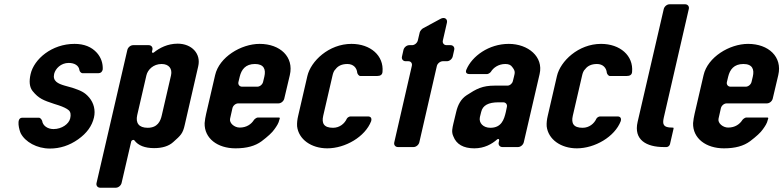

<svg xmlns="http://www.w3.org/2000/svg" viewBox="-20 -687 3660 897"><path d="M230 -84C202 -84 180 -100 177 -122C176 -127 168 -137 163 -137H84C53 -137 71 -76 77 -64C98 -24 152 7 213 7C260 7 304 -7 345 -36C386 -65 410 -99 419 -138C427 -172 418 -206 397 -231C375 -257 356 -264 318 -277L282 -287C251 -296 225 -308 233 -342C239 -366 264 -393 301 -393C328 -393 348 -381 351 -360C351 -354 359 -345 365 -345H440C451 -345 458 -352 460 -363C461 -391 453 -417 433 -440C408 -468 373 -482 328 -482C222 -482 139 -411 123 -341C115 -306 118 -280 132 -262C161 -226 184 -218 232 -202L254 -195C275 -188 292 -180 301 -172C310 -164 312 -151 308 -134C302 -108 269 -84 230 -84Z M690 -446 692 -454C695 -466 687 -476 675 -476H602C590 -476 578 -466 575 -454L431 168C428 180 436 190 448 190H521C533 190 545 180 548 168L593 -26C595 -33 605 -36 608 -31C626 -7 657 5 700 5C738 5 768 -4 789 -23C825 -55 834 -63 843 -103L906 -377C920 -436 876 -483 810 -483C763 -483 725 -463 699 -442C694 -438 689 -441 690 -446ZM735 -388C769 -388 786 -366 779 -335L736 -149C730 -121 716 -90 670 -90C628 -90 613 -113 621 -149L664 -335C670 -361 696 -388 735 -388Z M985 -336 943 -155C940 -141 937 -126 936 -112C934 -40 997 6 1080 6C1133 6 1172 -5 1202 -27C1231 -49 1252 -68 1262 -83C1273 -98 1282 -112 1285 -127L1287 -133C1288 -136 1286 -138 1283 -138H1184C1179 -138 1168 -130 1166 -126C1154 -107 1132 -91 1100 -91C1075 -91 1050 -112 1055 -133L1066 -182C1069 -194 1081 -204 1093 -204H1281C1293 -204 1305 -214 1308 -226L1334 -336C1354 -421 1289 -482 1193 -482C1106 -482 1004 -420 985 -336ZM1171 -388C1213 -388 1223 -363 1215 -329L1209 -304C1206 -292 1194 -282 1182 -282H1111C1099 -282 1091 -292 1094 -304L1100 -329C1108 -362 1127 -388 1171 -388Z M1536 -90C1493 -90 1482 -111 1490 -146L1533 -332C1536 -346 1540 -357 1548 -364C1559 -379 1577 -388 1603 -388C1631 -388 1647 -370 1649 -347C1650 -341 1657 -332 1663 -332H1742C1756 -332 1766 -337 1767 -351C1774 -427 1711 -482 1622 -482C1516 -482 1432 -401 1416 -332L1373 -146C1369 -129 1367 -113 1368 -97C1375 -36 1434 6 1509 6C1593 6 1686 -48 1714 -121C1718 -135 1712 -143 1699 -143H1617C1611 -143 1602 -137 1600 -132C1590 -110 1567 -90 1536 -90Z M1839 0H1912C1924 0 1936 -10 1939 -22L2021 -379C2024 -391 2037 -401 2049 -401H2068C2080 -401 2092 -411 2095 -423L2102 -454C2105 -466 2097 -476 2085 -476H2066C2054 -476 2046 -486 2049 -498L2068 -581C2072 -599 2056 -609 2038 -599L1955 -554C1950 -551 1942 -541 1941 -536L1932 -498C1929 -486 1917 -476 1905 -476H1892C1880 -476 1868 -466 1865 -454L1858 -423C1855 -411 1863 -401 1875 -401H1888C1900 -401 1907 -391 1904 -379L1822 -22C1819 -10 1827 0 1839 0Z M2312 -31 2310 -22C2307 -10 2315 0 2327 0H2400C2412 0 2424 -10 2427 -22L2501 -341C2520 -422 2447 -482 2357 -482C2263 -482 2185 -424 2159 -362C2153 -348 2160 -341 2174 -341H2256C2261 -341 2270 -347 2273 -351C2285 -371 2309 -388 2341 -388C2357 -388 2367 -383 2373 -374C2388 -355 2386 -348 2381 -328L2376 -308C2373 -296 2362 -287 2351 -287H2292C2233 -287 2206 -272 2160 -242C2134 -225 2119 -198 2111 -163L2098 -109C2094 -90 2088 -71 2098 -50C2112 -13 2145 6 2196 6C2243 6 2278 -14 2303 -36C2308 -40 2313 -37 2312 -31ZM2309 -209H2331C2343 -209 2351 -199 2348 -187L2343 -163C2335 -129 2323 -90 2271 -90C2238 -90 2216 -112 2222 -140L2228 -164C2235 -195 2262 -209 2309 -209Z M2702 -90C2659 -90 2648 -111 2656 -146L2699 -332C2702 -346 2706 -357 2714 -364C2725 -379 2743 -388 2769 -388C2797 -388 2813 -370 2815 -347C2816 -341 2823 -332 2829 -332H2908C2922 -332 2932 -337 2933 -351C2940 -427 2877 -482 2788 -482C2682 -482 2598 -401 2582 -332L2539 -146C2535 -129 2533 -113 2534 -97C2541 -36 2600 6 2675 6C2759 6 2852 -48 2880 -121C2884 -135 2878 -143 2865 -143H2783C2777 -143 2768 -137 2766 -132C2756 -110 2733 -90 2702 -90Z M3081 0H3094C3101 0 3108 -6 3110 -13L3127 -87C3127 -89 3126 -91 3124 -91H3119C3079 -91 3074 -106 3081 -137L3198 -645C3201 -657 3193 -667 3181 -667H3108C3096 -667 3084 -657 3081 -645L2959 -118C2939 -33 3001 0 3081 0Z M3267 -336 3225 -155C3222 -141 3219 -126 3218 -112C3216 -40 3279 6 3362 6C3415 6 3454 -5 3484 -27C3513 -49 3534 -68 3544 -83C3555 -98 3564 -112 3567 -127L3569 -133C3570 -136 3568 -138 3565 -138H3466C3461 -138 3450 -130 3448 -126C3436 -107 3414 -91 3382 -91C3357 -91 3332 -112 3337 -133L3348 -182C3351 -194 3363 -204 3375 -204H3563C3575 -204 3587 -214 3590 -226L3616 -336C3636 -421 3571 -482 3475 -482C3388 -482 3286 -420 3267 -336ZM3453 -388C3495 -388 3505 -363 3497 -329L3491 -304C3488 -292 3476 -282 3464 -282H3393C3381 -282 3373 -292 3376 -304L3382 -329C3390 -362 3409 -388 3453 -388Z"/></svg>

Font: DIN Rundschrift
Style: BreitKursiv
Weight: 400
Width: 7
Version: Version 1.027